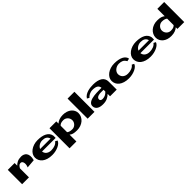

<svg xmlns="http://www.w3.org/2000/svg" viewBox="490 -2617 4735 4735"><g transform="rotate(-45 2858.0 -249.5)"><path d="M31.2 -500H269.5V-409.2Q304.7 -448.2 359.4 -474.6Q414.1 -501 497.1 -501Q536.1 -501 574.2 -485.8Q612.3 -470.7 636.7 -437.5Q661.1 -404.3 667.5 -349.6Q673.8 -294.9 652.3 -215.8L419.9 -196.3Q433.6 -222.7 440.4 -257.3Q447.3 -292 442.9 -323.7Q438.5 -355.5 421.9 -377.4Q405.3 -399.4 373 -399.4Q336.9 -399.4 311.5 -373Q286.1 -346.7 269.5 -314.5V0H31.2Z M1132.8 -81.1Q1167 -81.1 1200.7 -86.9Q1234.4 -92.8 1263.7 -104.5Q1293 -116.2 1316.4 -133.8Q1339.8 -151.4 1353.5 -173.8L1411.1 -144.5Q1401.4 -111.3 1370.6 -82Q1339.8 -52.7 1293.5 -30.3Q1247.1 -7.8 1189.9 5.4Q1132.8 18.6 1069.3 18.6Q982.4 18.6 916.5 -2Q850.6 -22.5 806.6 -57.1Q762.7 -91.8 740.2 -138.7Q717.8 -185.5 717.8 -240.2Q717.8 -293.9 745.1 -341.3Q772.5 -388.7 820.3 -424.3Q868.2 -460 932.1 -480.5Q996.1 -501 1069.3 -501Q1141.6 -501 1202.6 -488.8Q1263.7 -476.6 1310.1 -451.7Q1356.4 -426.8 1385.3 -388.7Q1414.1 -350.6 1422.9 -299.8V-222.7H948.2Q952.1 -194.3 964.8 -168.9Q977.5 -143.6 1000 -124.5Q1022.5 -105.5 1055.7 -93.3Q1088.9 -81.1 1132.8 -81.1ZM1145.5 -415Q1112.3 -415 1083 -405.8Q1053.7 -396.5 1029.3 -380.9Q1004.9 -365.2 986.8 -344.2Q968.8 -323.2 959 -299.8H1323.2Q1314.5 -333 1297.4 -355.5Q1280.3 -377.9 1257.3 -391.1Q1234.4 -404.3 1206.1 -409.7Q1177.7 -415 1145.5 -415Z M2254.9 -256.8Q2254.9 -199.2 2230.5 -148.4Q2206.1 -97.7 2162.6 -60.5Q2119.1 -23.4 2059.6 -2Q2000 19.5 1929.7 19.5Q1849.6 19.5 1801.8 5.4Q1753.9 -8.8 1722.7 -37.1V201.2H1484.4V-499H1722.7V-422.9Q1760.7 -458 1817.9 -479.5Q1875 -501 1950.2 -501Q2017.6 -501 2073.7 -482.4Q2129.9 -463.9 2169.9 -431.2Q2210 -398.4 2232.4 -353.5Q2254.9 -308.6 2254.9 -256.8ZM1866.2 -82Q1899.4 -82 1927.7 -95.2Q1956.1 -108.4 1977.5 -130.4Q1999 -152.3 2011.2 -180.2Q2023.4 -208 2023.4 -238.3Q2023.4 -271.5 2011.7 -300.3Q2000 -329.1 1979 -351.1Q1958 -373 1929.2 -386.2Q1900.4 -399.4 1866.2 -399.4Q1811.5 -399.4 1778.3 -386.7Q1745.1 -374 1722.7 -347.7V-123Q1768.6 -82 1866.2 -82Z M2316.4 -700.2H2554.7V0H2316.4Z M3097.7 0V-84Q3072.3 -60.5 3046.9 -42Q3021.5 -23.4 2991.2 -9.8Q2960.9 3.9 2923.8 11.7Q2886.7 19.5 2838.9 19.5Q2797.9 19.5 2758.3 12.2Q2718.8 4.9 2687.5 -13.2Q2656.2 -31.2 2636.7 -61.5Q2617.2 -91.8 2617.2 -137.7Q2617.2 -173.8 2635.7 -199.2Q2654.3 -224.6 2684.1 -242.2Q2713.9 -259.8 2753.9 -271Q2793.9 -282.2 2836.9 -287.6Q2879.9 -293 2923.3 -294.9Q2966.8 -296.9 3003.9 -296.9H3096.7Q3090.8 -358.4 3044.9 -388.7Q2999 -418.9 2901.4 -418.9Q2868.2 -418.9 2838.4 -410.6Q2808.6 -402.3 2784.2 -389.6Q2759.8 -377 2741.2 -361.3Q2722.7 -345.7 2711.9 -331.1L2655.3 -364.3Q2681.6 -408.2 2723.6 -435.1Q2765.6 -461.9 2814.9 -476.6Q2864.3 -491.2 2914.1 -496.1Q2963.9 -501 3004.9 -501Q3078.1 -501 3138.2 -487.8Q3198.2 -474.6 3241.2 -447.8Q3284.2 -420.9 3307.1 -378.4Q3330.1 -335.9 3330.1 -276.4V0ZM3003.9 -227.5Q2985.4 -227.5 2958.5 -224.6Q2931.6 -221.7 2907.7 -212.4Q2883.8 -203.1 2866.7 -185.5Q2849.6 -168 2849.6 -137.7Q2849.6 -108.4 2871.1 -95.2Q2892.6 -82 2921.9 -82Q2963.9 -82 3009.8 -99.6Q3055.7 -117.2 3097.7 -165V-226.6Q3073.2 -226.6 3050.3 -227.1Q3027.3 -227.5 3003.9 -227.5Z M4011.7 -309.6Q3979.5 -370.1 3933.6 -392.6Q3887.7 -415 3819.3 -415Q3777.3 -415 3741.2 -400.4Q3705.1 -385.7 3678.2 -362.3Q3651.4 -338.9 3636.2 -309.1Q3621.1 -279.3 3621.1 -248Q3621.1 -216.8 3631.8 -187Q3642.6 -157.2 3665 -133.8Q3687.5 -110.4 3722.7 -95.7Q3757.8 -81.1 3806.6 -81.1Q3840.8 -81.1 3874.5 -86.9Q3908.2 -92.8 3937.5 -104.5Q3966.8 -116.2 3990.2 -133.8Q4013.7 -151.4 4027.3 -173.8L4085 -144.5Q4075.2 -111.3 4044.4 -82Q4013.7 -52.7 3967.3 -30.3Q3920.9 -7.8 3863.8 5.4Q3806.6 18.6 3743.2 18.6Q3656.2 18.6 3590.3 -2Q3524.4 -22.5 3480.5 -57.1Q3436.5 -91.8 3414.1 -138.7Q3391.6 -185.5 3391.6 -240.2Q3391.6 -293.9 3418.9 -341.3Q3446.3 -388.7 3494.1 -424.3Q3542 -460 3606 -480.5Q3669.9 -501 3743.2 -501Q3815.4 -501 3875 -489.7Q3934.6 -478.5 3979 -456.5Q4023.4 -434.6 4050.8 -401.9Q4078.1 -369.1 4085.9 -325.2Z M4563.5 -81.1Q4597.7 -81.1 4631.3 -86.9Q4665 -92.8 4694.3 -104.5Q4723.6 -116.2 4747.1 -133.8Q4770.5 -151.4 4784.2 -173.8L4841.8 -144.5Q4832 -111.3 4801.3 -82Q4770.5 -52.7 4724.1 -30.3Q4677.7 -7.8 4620.6 5.4Q4563.5 18.6 4500 18.6Q4413.1 18.6 4347.2 -2Q4281.2 -22.5 4237.3 -57.1Q4193.4 -91.8 4170.9 -138.7Q4148.4 -185.5 4148.4 -240.2Q4148.4 -293.9 4175.8 -341.3Q4203.1 -388.7 4251 -424.3Q4298.8 -460 4362.8 -480.5Q4426.8 -501 4500 -501Q4572.3 -501 4633.3 -488.8Q4694.3 -476.6 4740.7 -451.7Q4787.1 -426.8 4815.9 -388.7Q4844.7 -350.6 4853.5 -299.8V-222.7H4378.9Q4382.8 -194.3 4395.5 -168.9Q4408.2 -143.6 4430.7 -124.5Q4453.1 -105.5 4486.3 -93.3Q4519.5 -81.1 4563.5 -81.1ZM4576.2 -415Q4543 -415 4513.7 -405.8Q4484.4 -396.5 4460 -380.9Q4435.5 -365.2 4417.5 -344.2Q4399.4 -323.2 4389.6 -299.8H4753.9Q4745.1 -333 4728 -355.5Q4710.9 -377.9 4688 -391.1Q4665 -404.3 4636.7 -409.7Q4608.4 -415 4576.2 -415Z M4915 -223.6Q4915 -281.2 4939.5 -332Q4963.9 -382.8 5007.3 -420.4Q5050.8 -458 5110.4 -479.5Q5169.9 -501 5240.2 -501Q5320.3 -501 5367.7 -485.8Q5415 -470.7 5447.3 -443.4V-700.2H5685.5V0H5447.3V-56.6Q5409.2 -22.5 5352.1 -1.5Q5294.9 19.5 5219.7 19.5Q5151.4 19.5 5095.7 1.5Q5040 -16.6 5000 -49.8Q4960 -83 4937.5 -127.4Q4915 -171.9 4915 -223.6ZM5303.7 -399.4Q5270.5 -399.4 5242.2 -386.2Q5213.9 -373 5192.4 -351.1Q5170.9 -329.1 5158.7 -301.3Q5146.5 -273.4 5146.5 -243.2Q5146.5 -210 5158.2 -181.2Q5169.9 -152.3 5190.9 -130.4Q5211.9 -108.4 5240.7 -95.2Q5269.5 -82 5303.7 -82Q5358.4 -82 5391.1 -94.2Q5423.8 -106.4 5447.3 -131.8V-358.4Q5399.4 -399.4 5303.7 -399.4Z"/></g></svg>

Font: Polsku
Style: Regular
Weight: 400
Designer: Sebastien Sanfilippo
Version: Version 1.1